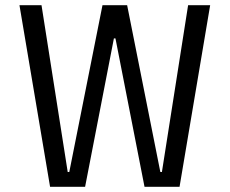

<svg xmlns="http://www.w3.org/2000/svg" viewBox="-20 -720 885 740"><path d="M537 0 425 -572H419L308 0H173L55 -700H140L241 -57H247L375 -700H470L598 -57H604L705 -700H790L672 0Z"/></svg>

Font: Strait
Style: Regular
Weight: 400
Designer: Eduardo Rodriguez Tunni
Foundry: Eduardo Rodriguez Tunni
Version: Version 1.002; ttfautohint (v1.8.4.7-5d5b);gftools[0.9.23]